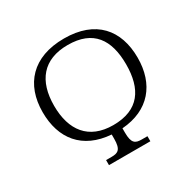

<svg xmlns="http://www.w3.org/2000/svg" viewBox="-159 -889 1059 1053"><g transform="rotate(-30 370.5 -362.5)"><path d="M240 0H502V-32H466C426 -32 405 -42 405 -111V-138C579 -151 671 -265 671 -432C671 -608 573 -725 373 -725C173 -725 70 -608 70 -433C70 -265 160 -151 337 -138V-111C337 -42 315 -32 275 -32H240ZM371 -178C216 -178 142 -277 142 -432C142 -589 217 -684 373 -684C534 -684 598 -588 598 -432C598 -277 534 -178 371 -178Z"/></g></svg>

Font: Noto Serif Light
Style: Regular
Weight: 300
Designer: Monotype Design Team
Foundry: Monotype Imaging Inc.
Version: Version 2.013